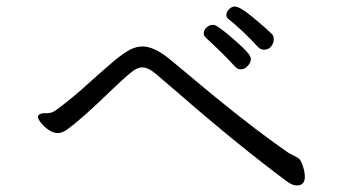

<svg xmlns="http://www.w3.org/2000/svg" viewBox="-20 -674 1040 587"><path d="M769 -530Q752 -549 725.5 -574.5Q699 -600 678 -616Q672 -621 672 -628Q672 -637 680 -645.5Q688 -654 698 -654Q713 -654 751.5 -622.5Q790 -591 812 -569Q817 -564 817 -554Q817 -542 809 -532Q801 -522 787 -522Q777 -522 769 -530ZM716 -462Q706 -462 698 -471Q681 -490 655 -515.5Q629 -541 609 -559Q603 -565 603 -572Q603 -582 611.5 -590Q620 -598 630 -598Q638 -598 643 -594Q659 -585 695.5 -553Q732 -521 742 -507Q747 -499 747 -493Q747 -483 737.5 -472.5Q728 -462 716 -462ZM148 -335Q195 -368 266 -433Q287 -452 329 -488Q357 -511 376.5 -521.5Q396 -532 416 -532Q449 -532 494 -497Q504 -489 552 -449Q733 -296 863 -206Q870 -202 879.5 -197.5Q889 -193 894 -189Q900 -184 906 -166Q912 -148 912 -133Q912 -107 887 -107Q873 -107 855 -121Q707 -231 521 -393Q504 -407 488 -421Q472 -435 458 -447Q433 -468 415 -468Q399 -468 380 -452Q361 -437 313 -391Q233 -313 184 -277Q168 -267 157 -267Q144 -267 130 -276Q116 -285 106 -297.5Q96 -310 96 -317Q96 -320 97 -321Q103 -328 117 -328H124Q137 -328 148 -335Z"/></svg>

Font: Iansui
Style: Regular
Weight: 400
Designer: But Ko / Fontworks Inc.
Foundry: zi-hi.com / Fontworks Inc.
Version: Version 1.002